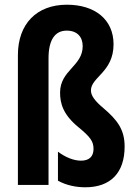

<svg xmlns="http://www.w3.org/2000/svg" viewBox="-20 -785 576 815"><path d="M462 -597C462 -703 382 -765 264 -765C135 -765 56 -683 56 -551V0H186V-538C186 -615 213 -655 263 -655C309 -655 331 -627 331 -589C331 -504 235 -487 235 -392C235 -347 247 -299 313 -245C363 -204 377 -185 377 -153C377 -122 360 -103 324 -103C292 -103 257 -118 226 -141V-18C262 2 304 10 342 10C449 10 509 -51 509 -163C509 -234 479 -275 419 -326C383 -356 366 -379 366 -401C366 -458 462 -479 462 -597Z"/></svg>

Font: Noto Sans Ethiopic ExtraCondensed
Style: Bold
Weight: 700
Width: 2
Designer: Monotype Design Team
Foundry: Monotype Imaging Inc.
Version: Version 2.102